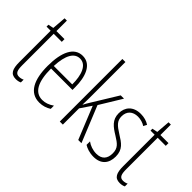

<svg xmlns="http://www.w3.org/2000/svg" viewBox="-83 -1199 1649 1649"><g transform="rotate(45 741.0 -375.0)"><path d="M157 -24C117 -24 107 -53 107 -115V-496H205V-529H107V-656H79L69 -529L20 -519V-496H70V-116C70 -33 88 10 151 10C172 10 188 6 203 -1V-35C192 -29 174 -24 157 -24Z M418 -539C315 -539 265 -433 265 -264C265 -97 317 10 437 10C479 10 515 -3 545 -22V-61C509 -36 475 -24 439 -24C347 -24 302 -109 302 -269H562V-303C562 -425 524 -539 418 -539ZM418 -506C496 -506 528 -412 527 -301H303C309 -439 351 -506 418 -506Z M714 -365V-760H677V0H714V-197L781 -296L901 0H940L806 -329L928 -529H888L745 -296C733 -277 726 -264 714 -242H712C714 -285 714 -321 714 -365Z M1230 -127C1230 -213 1181 -244 1115 -285C1051 -325 1020 -352 1020 -407C1020 -470 1061 -505 1122 -505C1154 -505 1188 -495 1211 -479L1227 -510C1199 -529 1162 -539 1123 -539C1030 -539 984 -481 984 -408C984 -329 1034 -293 1101 -252C1160 -215 1192 -193 1192 -128C1192 -63 1159 -26 1094 -26C1052 -26 1010 -41 981 -63V-21C1006 -5 1045 10 1095 10C1184 10 1230 -43 1230 -127Z M1420 -24C1380 -24 1370 -53 1370 -115V-496H1468V-529H1370V-656H1342L1332 -529L1283 -519V-496H1333V-116C1333 -33 1351 10 1414 10C1435 10 1451 6 1466 -1V-35C1455 -29 1437 -24 1420 -24Z"/></g></svg>

Font: Noto Sans Thai ExtCond ExtLt
Style: Regular
Weight: 200
Width: 2
Designer: Monotype Design Team
Foundry: Monotype Imaging Inc.
Version: Version 2.002